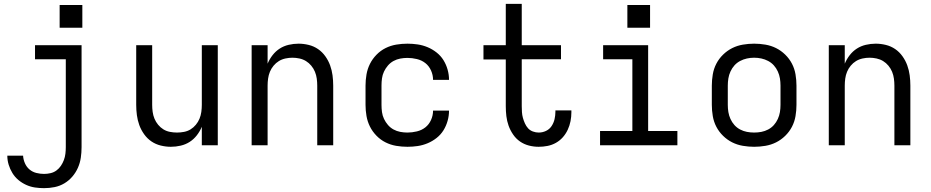

<svg xmlns="http://www.w3.org/2000/svg" viewBox="-20 -755 4840 998"><path d="M209 223Q185 223 161.5 219.5Q138 216 116 206Q94 196 75.5 180.5Q57 165 44.5 144.5Q32 124 25 101Q18 78 18 54H100Q101 74 109.5 93.5Q118 113 133.5 126Q149 139 169 144Q189 149 209 149Q226 149 243 145Q260 141 273.5 131Q287 121 296.5 107Q306 93 312 77Q318 61 320 44Q322 27 322 10V-447H162V-520H404V10Q404 38 400 65Q396 92 385 117Q374 142 356 163Q338 184 314.5 198Q291 212 264 217.5Q237 223 209 223ZM290 -611V-729H408V-611Z M868 8Q842 8 815.5 1.5Q789 -5 767 -20Q745 -35 729 -57.5Q713 -80 704 -105Q695 -130 691.5 -156.5Q688 -183 688 -210V-520H771V-210Q771 -192 773.5 -173.5Q776 -155 783 -138Q790 -121 802 -106.5Q814 -92 829.5 -82.5Q845 -73 863.5 -69.5Q882 -66 900 -66Q918 -66 936.5 -69.5Q955 -73 970.5 -82.5Q986 -92 998 -106.5Q1010 -121 1017 -138Q1024 -155 1026.5 -173.5Q1029 -192 1029 -210V-520H1112V0H1029V-96Q1019 -72 1003 -51.5Q987 -31 966 -17.5Q945 -4 919.5 2Q894 8 868 8Z M1288 0V-520H1371V-424Q1381 -448 1397 -468.5Q1413 -489 1434 -502.5Q1455 -516 1480.5 -522Q1506 -528 1532 -528Q1558 -528 1584.5 -521.5Q1611 -515 1633 -500Q1655 -485 1671 -462.5Q1687 -440 1696 -415Q1705 -390 1708.5 -363.5Q1712 -337 1712 -310V0H1629V-310Q1629 -328 1626.5 -346.5Q1624 -365 1617 -382Q1610 -399 1598 -413.5Q1586 -428 1570.5 -437.5Q1555 -447 1536.5 -451Q1518 -455 1500 -455Q1482 -455 1463.5 -451Q1445 -447 1429.5 -437.5Q1414 -428 1402 -413.5Q1390 -399 1383 -382Q1376 -365 1373.5 -346.5Q1371 -328 1371 -310V0Z M2098 8Q2068 8 2039 3Q2010 -2 1984 -15Q1958 -28 1937 -49.5Q1916 -71 1903 -97Q1890 -123 1885 -152Q1880 -181 1880 -210V-310Q1880 -339 1885 -368Q1890 -397 1903 -423Q1916 -449 1937 -470.5Q1958 -492 1984 -505Q2010 -518 2039 -523Q2068 -528 2098 -528Q2125 -528 2151.5 -524Q2178 -520 2203 -509.5Q2228 -499 2249.5 -482Q2271 -465 2285 -442.5Q2299 -420 2306.5 -393.5Q2314 -367 2314 -340H2231Q2231 -365 2220.5 -388.5Q2210 -412 2191 -427Q2172 -442 2147 -448Q2122 -454 2098 -454Q2079 -454 2060.5 -450.5Q2042 -447 2025.5 -438Q2009 -429 1996.5 -414.5Q1984 -400 1976 -383Q1968 -366 1965.5 -347.5Q1963 -329 1963 -310V-210Q1963 -191 1965.5 -172.5Q1968 -154 1976 -137Q1984 -120 1996.5 -105.5Q2009 -91 2025.5 -82Q2042 -73 2060.5 -69.5Q2079 -66 2098 -66Q2122 -66 2147 -72Q2172 -78 2191 -93Q2210 -108 2220.5 -131.5Q2231 -155 2231 -180H2314Q2314 -153 2306.5 -126.5Q2299 -100 2285 -77.5Q2271 -55 2249.5 -38Q2228 -21 2203 -10.5Q2178 0 2151.5 4Q2125 8 2098 8Z M2780 8Q2754 8 2729 1.5Q2704 -5 2683 -19.5Q2662 -34 2647 -56Q2632 -78 2623.5 -102Q2615 -126 2612 -151.5Q2609 -177 2609 -203V-446H2493V-520H2609V-735H2692V-520H2896V-447H2692V-203Q2692 -188 2693 -172.5Q2694 -157 2698 -142.5Q2702 -128 2708.5 -113.5Q2715 -99 2725 -88Q2735 -77 2750 -71.5Q2765 -66 2780 -66Q2800 -66 2818 -74.5Q2836 -83 2847 -99.5Q2858 -116 2862.5 -135.5Q2867 -155 2867 -175V-181H2950V-171Q2950 -148 2945.5 -125Q2941 -102 2931 -80.5Q2921 -59 2905.5 -41.5Q2890 -24 2869.5 -12.5Q2849 -1 2826 3.5Q2803 8 2780 8Z M3099 0V-74H3267V-447H3115V-520H3349V-74H3501V0ZM3241 -611V-729H3359V-611Z M3900 8Q3871 8 3841.5 3Q3812 -2 3786 -15Q3760 -28 3738.5 -49Q3717 -70 3703.5 -96Q3690 -122 3685 -151.5Q3680 -181 3680 -210V-310Q3680 -339 3685 -368.5Q3690 -398 3703.5 -424Q3717 -450 3738.5 -471Q3760 -492 3786 -505Q3812 -518 3841.5 -523Q3871 -528 3900 -528Q3929 -528 3958.5 -523Q3988 -518 4014 -505Q4040 -492 4061.5 -471Q4083 -450 4096.5 -424Q4110 -398 4115 -368.5Q4120 -339 4120 -310V-210Q4120 -181 4115 -151.5Q4110 -122 4096.5 -96Q4083 -70 4061.5 -49Q4040 -28 4014 -15Q3988 -2 3958.5 3Q3929 8 3900 8ZM3900 -66Q3919 -66 3937.5 -69.5Q3956 -73 3973 -82Q3990 -91 4002.5 -105Q4015 -119 4023 -136.5Q4031 -154 4034 -172.5Q4037 -191 4037 -210V-310Q4037 -329 4034 -347.5Q4031 -366 4023 -383.5Q4015 -401 4002.5 -415Q3990 -429 3973 -438Q3956 -447 3937.5 -451Q3919 -455 3900 -455Q3881 -455 3862.5 -451Q3844 -447 3827 -438Q3810 -429 3797.5 -415Q3785 -401 3777 -383.5Q3769 -366 3766 -347.5Q3763 -329 3763 -310V-210Q3763 -191 3766 -172.5Q3769 -154 3777 -136.5Q3785 -119 3797.5 -105Q3810 -91 3827 -82Q3844 -73 3862.5 -69.5Q3881 -66 3900 -66Z M4288 0V-520H4371V-424Q4381 -448 4397 -468.5Q4413 -489 4434 -502.5Q4455 -516 4480.5 -522Q4506 -528 4532 -528Q4558 -528 4584.5 -521.5Q4611 -515 4633 -500Q4655 -485 4671 -462.5Q4687 -440 4696 -415Q4705 -390 4708.5 -363.5Q4712 -337 4712 -310V0H4629V-310Q4629 -328 4626.5 -346.5Q4624 -365 4617 -382Q4610 -399 4598 -413.5Q4586 -428 4570.5 -437.5Q4555 -447 4536.5 -451Q4518 -455 4500 -455Q4482 -455 4463.5 -451Q4445 -447 4429.5 -437.5Q4414 -428 4402 -413.5Q4390 -399 4383 -382Q4376 -365 4373.5 -346.5Q4371 -328 4371 -310V0Z"/></svg>

Font: Nova Nerd Font
Style: Regular
Weight: 400
Designer: Belleve Invis
Foundry: Belleve Invis
Version: Version 24.1.4; ttfautohint (v1.8.4);Nerd Fonts 3.1.1